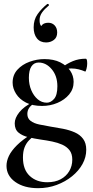

<svg xmlns="http://www.w3.org/2000/svg" viewBox="-20 -702 485 1004"><path d="M227 -681Q231 -683 234.5 -679Q238 -675 234 -672Q214 -656 200.5 -637.5Q187 -619 187 -597Q187 -574 195.5 -566Q204 -558 216 -555L192 -540Q190 -562 201 -572.5Q212 -583 233 -583Q253 -583 266 -569Q279 -555 279 -532Q279 -506 261.5 -493Q244 -480 221 -480Q190 -480 173 -501.5Q156 -523 156 -559Q156 -599 176.5 -628Q197 -657 227 -681ZM179 282Q106 282 60 249.5Q14 217 14 165Q14 140 26.5 113.5Q39 87 68.5 57.5Q98 28 151 -5L161 6Q146 17 131.5 32Q117 47 108.5 68.5Q100 90 100 122Q100 185 135.5 218Q171 251 227 251Q268 251 297 235.5Q326 220 342 193Q358 166 358 133Q358 102 343.5 83.5Q329 65 305.5 54.5Q282 44 253 38Q224 32 194 28Q160 23 128.5 15.5Q97 8 77 -8.5Q57 -25 57 -57Q57 -85 81 -115Q105 -145 153 -169L161 -162Q142 -152 132.5 -138Q123 -124 123 -106Q123 -83 140 -70Q157 -57 185.5 -51Q214 -45 244 -40Q277 -35 310 -28.5Q343 -22 370.5 -10Q398 2 414.5 24Q431 46 431 81Q431 120 411.5 155.5Q392 191 357 219.5Q322 248 276.5 265Q231 282 179 282ZM200 -148Q150 -148 116 -165.5Q82 -183 64 -211.5Q46 -240 46 -270Q46 -310 71 -337.5Q96 -365 134.5 -379Q173 -393 212 -393Q261 -393 295 -376Q329 -359 347 -332.5Q365 -306 365 -274Q365 -236 341.5 -208Q318 -180 280.5 -164Q243 -148 200 -148ZM225 -165Q245 -165 262.5 -184.5Q280 -204 280 -251Q280 -305 250.5 -340Q221 -375 182 -375Q158 -375 144.5 -355Q131 -335 131 -295Q131 -260 143.5 -230.5Q156 -201 177 -183Q198 -165 225 -165ZM299 -315 300 -347Q331 -370 361.5 -382.5Q392 -395 428 -395Q433 -395 434.5 -387.5Q436 -380 436 -369Q436 -356 432 -341Q428 -326 425 -328Q409 -335 391 -339.5Q373 -344 353 -344Q342 -344 330 -342.5Q318 -341 305 -337Z"/></svg>

Font: Cormorant SemiBold
Style: Regular
Weight: 600
Designer: Christian Thalmann (Catharsis Fonts)
Foundry: Catharsis Fonts
Version: Version 4.000